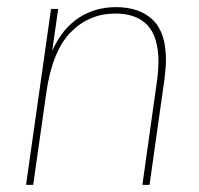

<svg xmlns="http://www.w3.org/2000/svg" viewBox="-20 -518 557 538"><path d="M53 0 123 -493H143L124 -359L120 -360Q138 -407 165.5 -437.5Q193 -468 228.5 -483Q264 -498 305 -498Q371 -498 408 -462.5Q445 -427 445 -350Q445 -340 444 -326.5Q443 -313 441 -297L399 0H379L420 -292Q422 -306 423 -320.5Q424 -335 424 -345Q424 -414 393.5 -447Q363 -480 303 -480Q230 -480 178.5 -428Q127 -376 110 -260L73 0Z"/></svg>

Font: Hanken Grotesk Thin
Style: Italic
Weight: 250
Italic angle: -8°
Designer: Alfredo Marco Pradil
Foundry: Hanken Design Co.
Version: Version 3.013